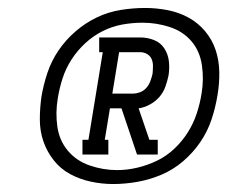

<svg xmlns="http://www.w3.org/2000/svg" viewBox="-20 -916 571 482"><path d="M187 -528V-565H202L238 -785H229V-822H332Q350 -822 366.5 -815.5Q383 -809 392.5 -794.5Q402 -780 404 -762Q406 -744 403 -726Q400 -712 395 -698Q390 -684 380 -672.5Q370 -661 356 -653.5Q342 -646 328 -644L355 -565H376V-528H324L285 -644H256L243 -565H252V-528ZM313 -681Q322 -681 331.5 -684.5Q341 -688 347.5 -695.5Q354 -703 357.5 -712.5Q361 -722 363 -731Q364 -741 364 -750.5Q364 -760 360.5 -768Q357 -776 349 -780.5Q341 -785 332 -785H279L262 -681ZM264 -454Q236 -454 208 -460Q180 -466 156 -479Q132 -492 115 -513.5Q98 -535 89 -561Q80 -587 80 -616Q80 -645 84 -673Q89 -703 99 -733Q109 -763 127 -789.5Q145 -816 170 -837.5Q195 -859 223.5 -872.5Q252 -886 283 -891Q314 -896 344 -896Q373 -896 401 -890.5Q429 -885 453 -872Q477 -859 495 -837.5Q513 -816 521.5 -790Q530 -764 530.5 -735Q531 -706 526 -677Q521 -646 511 -616Q501 -586 483 -559.5Q465 -533 440 -511.5Q415 -490 385.5 -477.5Q356 -465 325 -459.5Q294 -454 264 -454ZM274 -489Q299 -489 324.5 -495Q350 -501 374 -512.5Q398 -524 418 -543Q438 -562 452 -584.5Q466 -607 474 -631.5Q482 -656 486 -681Q492 -716 487 -751.5Q482 -787 461 -812Q440 -837 406.5 -848Q373 -859 338 -859Q313 -859 287.5 -854.5Q262 -850 238 -838Q214 -826 194 -807.5Q174 -789 159.5 -766.5Q145 -744 137 -719Q129 -694 125 -669Q119 -633 124 -598Q129 -563 150.5 -537.5Q172 -512 205.5 -500.5Q239 -489 274 -489Z"/></svg>

Font: Iosevka Slab Light Oblique
Style: Regular
Weight: 300
Italic angle: -9°
Monospace: yes
Designer: Belleve Invis
Foundry: Belleve Invis
Version: Version 11.1.1; ttfautohint (v1.8.3)